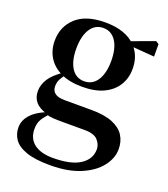

<svg xmlns="http://www.w3.org/2000/svg" viewBox="-146 -655 889 1017"><g transform="rotate(20 298.0 -146.5)"><path d="M254.8 259.3Q168.7 259.3 119.2 241.5Q69.8 223.8 49.5 193.9Q29.2 164.1 29.2 128Q29.2 85.1 63.1 50.6Q96.9 16.2 165.3 -7.2L168.4 -0.8Q140.7 27 126.3 49.7Q111.9 72.4 111.9 106.1Q111.9 160.8 149.7 189.4Q187.5 218 255.1 218Q357.2 218 408.3 184.5Q459.4 151 459.4 95.5Q459.4 68.3 438.4 44.8Q417.4 21.2 362.8 21.2H247.7Q209.6 21.2 186.6 19.9Q163.7 18.5 142.4 11.6V8.1Q60.1 -15.7 60.1 -88.6Q60.1 -123.2 81.3 -157.2Q102.5 -191.1 156.2 -227.3V-236.3L175.8 -226.5Q156.3 -202.1 146.8 -184.1Q137.3 -166 137.3 -143Q137.3 -118.4 154.9 -104.7Q172.6 -91 212.8 -91H359.1Q434.5 -91 480.2 -72.5Q525.8 -54 546.9 -21.1Q567.9 11.8 567.9 55.3Q567.9 106.6 531.4 153.4Q495 200.2 425 229.8Q355 259.3 254.8 259.3ZM272.3 -189.2Q200.3 -189.2 151.3 -212.6Q102.4 -236.1 77.6 -276.7Q52.8 -317.3 52.8 -369.1Q52.8 -449.4 108.6 -500.6Q164.5 -551.9 273.1 -551.9Q331.8 -551.9 374.7 -536.6Q417.6 -521.4 443.6 -494L447.7 -489.8Q491.9 -443.3 491.9 -369.1Q491.9 -317.3 466.9 -276.7Q442 -236.1 393.4 -212.6Q344.8 -189.2 272.3 -189.2ZM272.1 -220.4Q319.1 -220.4 345.1 -260.8Q371.1 -301.2 371.1 -369.4Q371.1 -441.2 344.8 -481Q318.4 -520.7 273.3 -520.7Q227 -520.7 200.8 -480.5Q174.5 -440.2 174.5 -369.1Q174.5 -300.9 199.9 -260.6Q225.3 -220.4 272.1 -220.4ZM410.2 -482.9V-498.4H416.2L558.6 -550.8L576 -539.8V-469.9Z"/></g></svg>

Font: Noto Serif JP
Style: Regular
Weight: 200
Designer: Ryoko NISHIZUKA 西塚涼子 (kana & ideographs); Frank Grießhammer (Latin, Greek & Cyrillic); Wenlong ZHANG 张文龙 (bopomofo); San
Foundry: Adobe
Version: Version 2.001;hotconv 1.1.0;makeotfexe 2.6.0